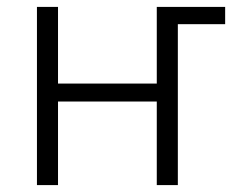

<svg xmlns="http://www.w3.org/2000/svg" viewBox="-20 -536 688 556"><path d="M87 0V-516H148V-294H434V-516H632V-466H495V0H434V-242H148V0Z"/></svg>

Font: Ubuntu Sans Light
Style: Regular
Weight: 300
Designer: Dalton Maag Ltd
Foundry: Dalton Maag Ltd
Version: Version 1.006; ttfautohint (v1.8.4.7-5d5b)